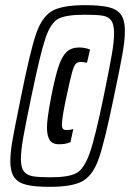

<svg xmlns="http://www.w3.org/2000/svg" viewBox="-20 -716 504 744"><path d="M20 -92Q20 -124 28 -170.5Q36 -217 57 -319L62 -344Q97 -518 119.5 -584Q142 -650 181 -673Q220 -696 310 -696Q369 -696 401.5 -688Q434 -680 449 -659Q464 -638 464 -596Q464 -560 454 -504Q444 -448 422 -344Q386 -169 363.5 -103.5Q341 -38 301.5 -15Q262 8 173 8Q114 8 82 0Q50 -8 35 -29Q20 -50 20 -92ZM382 -344Q404 -451 413 -503Q422 -555 422 -587Q422 -621 411.5 -636Q401 -651 379 -655Q357 -659 309 -659Q235 -659 205.5 -643Q176 -627 156 -567.5Q136 -508 102 -344Q80 -239 70.5 -185.5Q61 -132 61 -100Q61 -67 72.5 -52Q84 -37 107 -33Q130 -29 175 -29Q247 -29 276.5 -45.5Q306 -62 327.5 -122.5Q349 -183 382 -344ZM162 -222Q162 -257 179 -344Q194 -420 207 -459Q220 -498 238.5 -515Q257 -532 287 -532Q309 -532 329 -524L317 -473Q299 -476 294 -476Q280 -476 273 -468Q266 -460 259 -434.5Q252 -409 238 -344Q220 -260 220 -234Q220 -221 224 -216.5Q228 -212 239 -212Q253 -212 264 -216L253 -165Q235 -157 209 -157Q182 -157 172 -174Q162 -191 162 -222Z"/></svg>

Font: Saira Ultra Condensed
Style: Bold Italic
Weight: 700
Width: 1
Italic angle: -12°
Designer: Hector Gatti with collaboration of the Omnibus-Type team
Foundry: Omnibus-Type
Version: Version 1.001; ttfautohint (v1.8)